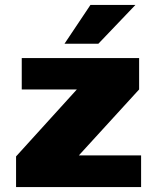

<svg xmlns="http://www.w3.org/2000/svg" viewBox="-20 -757 641 777"><path d="M241 -580 346 -737H528L378 -580ZM45 0V-124L291 -395H68V-522H543V-395L299 -128H551V0Z"/></svg>

Font: Tomorrow
Style: Bold
Weight: 700
Designer: Tony de Marco, Monica Rizzolli
Foundry: Just in Type
Version: Version 2.002